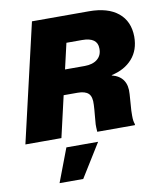

<svg xmlns="http://www.w3.org/2000/svg" viewBox="-96 -737 886 1055"><g transform="rotate(-10 347.0 -209.0)"><path d="M2 0 155 -660H473Q578 -660 635.5 -613Q693 -566 694 -480Q694 -405 651.5 -357Q609 -309 536 -293L535 -291Q622 -269 614 -173Q613 -155 610.5 -124Q608 -93 607.5 -82.5Q607 -72 607 -54.5Q607 -37 608.5 -26.5Q610 -16 614 -5L613 0H403Q401 -29 401.5 -41.5Q402 -54 405.5 -89.5Q409 -125 410 -149Q413 -194 394.5 -212Q376 -230 334 -230H256L203 0ZM288 -368H398Q443 -368 469 -389.5Q495 -411 494 -449Q494 -511 408 -511H321ZM398 55 282 242H150L221 55Z"/></g></svg>

Font: Elaine Sans ExtraBold
Style: Italic
Weight: 800
Italic angle: -13°
Designer: Wei Huang
Foundry: Wei Huang
Version: Version 2.001;December 24, 2019;FontCreator 12.0.0.2547 64-b